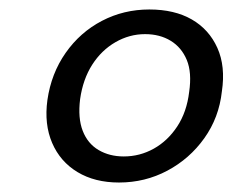

<svg xmlns="http://www.w3.org/2000/svg" viewBox="-20 -732 491 405"><path d="M231 -347Q180 -347 143.5 -369Q107 -391 90 -430.5Q73 -470 80 -521Q88 -577 118.5 -620.5Q149 -664 195 -688Q241 -712 295 -712Q348 -712 384.5 -691Q421 -670 438.5 -631Q456 -592 448 -539Q442 -484 411 -440.5Q380 -397 333 -372Q286 -347 231 -347ZM241 -402Q275 -402 304.5 -418.5Q334 -435 354 -465.5Q374 -496 379 -538Q385 -579 374 -605.5Q363 -632 340 -646Q317 -660 286 -660Q253 -660 223.5 -643Q194 -626 174.5 -595.5Q155 -565 149 -523Q144 -483 154.5 -456Q165 -429 188 -415.5Q211 -402 241 -402Z"/></svg>

Font: DM Sans 36pt
Style: Italic
Weight: 400
Italic angle: -10°
Designer: Colophon Foundry, Jonny Pinhorn
Foundry: Colophon Foundry
Version: Version 4.004;gftools[0.9.30]